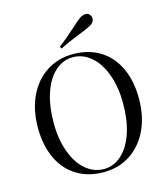

<svg xmlns="http://www.w3.org/2000/svg" viewBox="-135 -1040 1011 1158"><g transform="rotate(-15 370.5 -461.0)"><path d="M182.1 -168.9Q210.9 -89.8 261.7 -46.9Q312.5 -3.9 375 -3.9Q437.5 -3.9 486.3 -48.8Q535.2 -93.8 561.5 -172.9Q587.9 -252.9 587.9 -356.4Q587.9 -460 558.6 -539.1Q529.3 -618.2 479 -661.1Q428.7 -704.1 366.2 -704.1Q303.7 -704.1 254.4 -659.2Q205.6 -614.3 179.2 -535.2Q152.8 -455.1 152.8 -351.6Q152.8 -248 182.1 -168.9ZM688 -361.3Q688 -250 647.5 -164.6Q606.9 -79.6 534.7 -32.7Q462.4 14.2 368.7 14.2Q274.4 14.2 203.1 -28.8Q131.8 -71.3 92.8 -153.3Q53.7 -235.4 53.2 -346.7Q53.2 -458 93.8 -543.5Q134.3 -628.4 206.5 -675.3Q278.8 -722.2 372.6 -722.2Q466.8 -722.2 538.1 -679.2Q609.4 -636.7 648.4 -554.7Q687.5 -472.7 688 -361.3ZM534.2 -922.9Q542.5 -910.2 542.5 -900.4Q543 -877.9 519.5 -863.3Q496.1 -848.6 433.6 -824.7Q371.1 -800.8 314.9 -772L308.1 -785.2Q358.9 -824.2 407.7 -868.7Q456.1 -913.1 473.6 -924.3Q491.2 -935.5 508.8 -935.5Q526.4 -935.5 534.2 -922.9Z"/></g></svg>

Font: PlayfairDisplay-Regular
Style: Regular
Weight: 400
Designer: Claus Eggers Sørensen
Foundry: Claus Eggers Sørensen
Version: Version 1.002;PS 001.002;hotconv 1.0.70;makeotf.lib2.5.58329